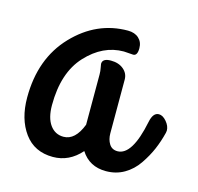

<svg xmlns="http://www.w3.org/2000/svg" viewBox="-71 -467 587 570"><g transform="rotate(15 222.0 -182.0)"><path d="M318 -38Q363 -38 385 -146Q391 -176 409 -176Q421 -176 432.5 -162.5Q444 -149 444 -135Q444 -132 443 -128Q436 -100 425.5 -75.5Q415 -51 398 -26Q381 -1 356 13.5Q331 28 300 28Q249 28 223 -13Q187 28 137 28Q80 28 49 -14.5Q18 -57 18 -123Q18 -243 89 -317.5Q160 -392 256 -392Q277 -392 289.5 -380.5Q302 -369 302 -350Q302 -327 289 -327Q285 -327 275 -328Q265 -329 260 -329Q196 -329 145.5 -274.5Q95 -220 95 -120Q95 -81 110.5 -59.5Q126 -38 152 -38Q188 -38 208 -90V-244Q208 -255 206 -264.5Q204 -274 204 -276Q204 -293 230 -293Q254 -293 269 -280.5Q284 -268 284 -249V-84Q284 -65 292.5 -51.5Q301 -38 318 -38Z"/></g></svg>

Font: Grand Hotel
Style: Regular
Weight: 400
Designer: Brian J. Bonislawsky & Jim Lyles for Astigmatic (AOETI)
Foundry: Astigmatic (AOETI)
Version: Version 001.000